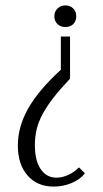

<svg xmlns="http://www.w3.org/2000/svg" viewBox="-20 -522 381 710"><path d="M262 -462Q262 -444 251 -433Q240 -422 222 -422Q204 -422 192.5 -433Q181 -444 181 -462Q181 -479 192.5 -490.5Q204 -502 222 -502Q239 -502 250.5 -491Q262 -480 262 -462ZM294 119Q276 142 244.5 155Q213 168 178 168Q118 168 82 127Q46 86 46 16Q46 -53 84 -120.5Q122 -188 205 -264V-387H239V-231Q203 -193 178 -161Q153 -129 137.5 -100Q122 -71 115.5 -43.5Q109 -16 109 14Q109 72 130.5 103.5Q152 135 189 135Q210 135 232 125Q254 115 272 97Z"/></svg>

Font: Moniqa Paragraph
Style: Regular
Weight: 400
Designer: Rajesh Rajput
Foundry: Rajesh Rajput
Version: Version 1.000